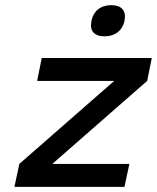

<svg xmlns="http://www.w3.org/2000/svg" viewBox="-20 -725 609 745"><path d="M142 -500 124 -411H423L55 -89L36 0H463L482 -89H183L551 -411L569 -500ZM335 -643C327 -607 344 -584 386 -584C427 -584 455 -607 463 -643V-645C471 -682 453 -705 412 -705C370 -705 343 -682 335 -645Z"/></svg>

Font: LT Wave Text Medium Italic
Style: Regular
Weight: 500
Designer: Daniel Lyons
Version: Version 2.5 (Glyphs App)